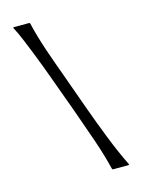

<svg xmlns="http://www.w3.org/2000/svg" viewBox="-115 -770 665 894"><g transform="rotate(-15 217.0 -322.5)"><path d="M393 57H315L312 53Q296 -14 268.5 -94Q241 -174 214 -249L147 -433Q138 -458 125.5 -491Q113 -524 99 -559.5Q85 -595 70 -631Q55 -667 39 -698V-702H117L120 -698Q127 -667 137.5 -631Q148 -595 160 -559.5Q172 -524 184 -491Q196 -458 205 -433L271 -249Q298 -174 329.5 -94Q361 -14 394 53Z"/></g></svg>

Font: Quattrocento
Style: Regular
Weight: 400
Designer: Pablo Impallari
Foundry: Pablo Impallari, Igino Marini, Branda Gallo
Version: Version 2.000